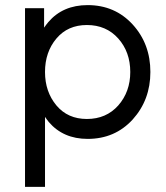

<svg xmlns="http://www.w3.org/2000/svg" viewBox="-20 -532 652 752"><path d="M152.7 -500V-423.7Q156.7 -429.3 160.8 -434.9Q164.8 -440.5 169 -445.2Q226 -512 323.2 -512Q430.2 -512 499.7 -436Q569 -360 569 -250Q569 -140.8 499.7 -64Q430.2 12 323.2 12Q227.7 12 171 -54.2Q167.3 -58.5 163.7 -63.8Q160 -69 156.3 -74.2V200H78V-500ZM320.3 -66Q396 -66 443.2 -119Q490.2 -172.7 490.2 -250Q490.2 -328.2 443.2 -381.2Q396 -434 320.3 -434Q245.5 -434 201 -381.2Q156.3 -328.2 156.3 -250Q156.3 -172.7 201 -119Q245.5 -66 320.3 -66Z"/></svg>

Font: Unageo Variable
Style: Regular
Weight: 300
Designer: Richard Sepsi
Foundry: Richard Sepsi
Version: Version 2.200